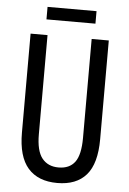

<svg xmlns="http://www.w3.org/2000/svg" viewBox="-58 -896 639 949"><g transform="rotate(5 261.0 -421.5)"><path d="M455 -224Q455 -103 406 -46.5Q357 10 262 10Q167 10 117 -47Q67 -104 67 -223V-714H151V-222Q151 -140 180 -103.5Q209 -67 262 -67Q316 -67 343 -103Q370 -139 370 -223V-714H455ZM382 -853V-791H139V-853Z"/></g></svg>

Font: Noto Sans Bengali UI ExtraCondensed
Style: Regular
Weight: 400
Width: 2
Designer: Jelle Bosma - Monotype Design Team
Foundry: Monotype Imaging Inc.
Version: Version 2.003; ttfautohint (v1.8.4.7-5d5b)